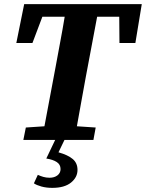

<svg xmlns="http://www.w3.org/2000/svg" viewBox="-20 -677 706 929"><path d="M59 -469 97 -657H666L635 -469H558L557 -596H450L395 -304Q384 -245 373.5 -185.5Q363 -126 352 -66L443 -60L432 0H93L105 -60L195 -66L249 -353Q260 -414 271.5 -474.5Q283 -535 293 -596H185L137 -469ZM204 90 247 0H292L263 60Q309 73 332 92.5Q355 112 355 145Q355 181 323.5 206.5Q292 232 233 232Q204 232 180.5 225.5Q157 219 144 210L163 169Q176 175 190 179Q204 183 220 183Q243 183 258 171.5Q273 160 273 141Q273 119 254.5 107Q236 95 204 90Z"/></svg>

Font: Source Serif 4 SmText
Style: Bold Italic
Weight: 700
Italic angle: -12°
Designer: Frank Grießhammer
Foundry: Adobe
Version: Version 4.005;hotconv 1.1.0;makeotfexe 2.6.0